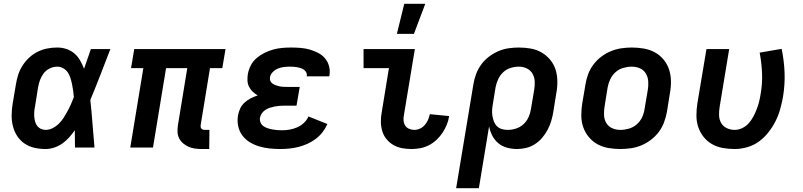

<svg xmlns="http://www.w3.org/2000/svg" viewBox="-20 -779 4240 1014"><path d="M221 8Q190 8 161.5 1.5Q133 -5 109.5 -21Q86 -37 70.5 -61Q55 -85 48 -113.5Q41 -142 41.5 -172Q42 -202 47 -233L64 -333Q68 -359 76 -384Q84 -409 99 -432.5Q114 -456 134.5 -475Q155 -494 179.5 -506Q204 -518 230 -523Q256 -528 282 -528Q308 -528 331.5 -520Q355 -512 373 -496.5Q391 -481 403 -460Q415 -439 424 -416Q433 -442 442 -468Q451 -494 460 -520H563Q537 -453 511 -385.5Q485 -318 457 -251Q464 -188 468.5 -125.5Q473 -63 479 0H376Q376 -23 375.5 -45.5Q375 -68 375 -91Q361 -71 345 -53Q329 -35 309 -21Q289 -7 266 0.5Q243 8 221 8ZM221 -93Q240 -93 258.5 -102.5Q277 -112 291.5 -126.5Q306 -141 317 -158.5Q328 -176 337.5 -193.5Q347 -211 355 -229.5Q363 -248 370 -266Q369 -283 366.5 -300Q364 -317 360.5 -334Q357 -351 352 -367Q347 -383 338 -396.5Q329 -410 314 -418.5Q299 -427 282 -427Q262 -427 242.5 -417.5Q223 -408 210.5 -391.5Q198 -375 191 -355.5Q184 -336 181 -317L165 -217Q162 -203 161 -189.5Q160 -176 161 -162.5Q162 -149 165.5 -136.5Q169 -124 176.5 -114Q184 -104 196 -98.5Q208 -93 221 -93Z M1085 8H1046Q1027 8 1009 5.5Q991 3 975.5 -4Q960 -11 946.5 -22.5Q933 -34 925.5 -49.5Q918 -65 917.5 -83.5Q917 -102 920 -120L969 -419H857L788 0H668L737 -419H672L689 -520H1171L1154 -419H1089L1040 -120Q1039 -115 1039.5 -109.5Q1040 -104 1043.5 -100Q1047 -96 1052 -94.5Q1057 -93 1063 -93H1086Z M1461 8Q1432 8 1403.5 5Q1375 2 1348.5 -6Q1322 -14 1299 -28Q1276 -42 1260 -63.5Q1244 -85 1238 -112.5Q1232 -140 1237 -169Q1240 -188 1248.5 -206Q1257 -224 1272 -237.5Q1287 -251 1304.5 -260Q1322 -269 1341 -275Q1327 -283 1315 -294.5Q1303 -306 1295.5 -320.5Q1288 -335 1287 -352.5Q1286 -370 1289 -388Q1293 -411 1304.5 -433.5Q1316 -456 1335.5 -472.5Q1355 -489 1377.5 -500Q1400 -511 1423.5 -517.5Q1447 -524 1470.5 -526Q1494 -528 1518 -528Q1543 -528 1567.5 -526Q1592 -524 1615 -517.5Q1638 -511 1659.5 -500Q1681 -489 1696 -471.5Q1711 -454 1717.5 -430.5Q1724 -407 1720 -382L1719 -376H1600V-377Q1602 -387 1597.5 -396Q1593 -405 1585.5 -410.5Q1578 -416 1569 -419Q1560 -422 1550 -424Q1540 -426 1529.5 -426.5Q1519 -427 1509 -427Q1494 -427 1478.5 -425Q1463 -423 1448 -417Q1433 -411 1421 -399Q1409 -387 1406 -372Q1404 -361 1407.5 -352Q1411 -343 1419.5 -337.5Q1428 -332 1437.5 -328.5Q1447 -325 1456.5 -323Q1466 -321 1476.5 -320.5Q1487 -320 1497 -320H1563L1546 -221H1480Q1468 -221 1455.5 -220Q1443 -219 1430.5 -216.5Q1418 -214 1405.5 -210Q1393 -206 1381.5 -198.5Q1370 -191 1362.5 -180Q1355 -169 1353 -157Q1351 -144 1356 -132Q1361 -120 1371 -113Q1381 -106 1393 -102Q1405 -98 1417.5 -95.5Q1430 -93 1443 -92Q1456 -91 1470 -91Q1489 -91 1509.5 -94.5Q1530 -98 1549.5 -106.5Q1569 -115 1585 -130Q1601 -145 1609 -164L1709 -124Q1699 -101 1683.5 -81Q1668 -61 1647.5 -45.5Q1627 -30 1603.5 -19.5Q1580 -9 1556.5 -3Q1533 3 1508.5 5.5Q1484 8 1461 8Z M2154 8Q2128 8 2103.5 3.5Q2079 -1 2058 -13Q2037 -25 2021.5 -44Q2006 -63 1999 -86Q1992 -109 1991.5 -135Q1991 -161 1996 -186L2034 -419H1900V-520H2171L2113 -170Q2110 -155 2111.5 -140.5Q2113 -126 2120.5 -115Q2128 -104 2141 -98.5Q2154 -93 2168 -93Q2184 -93 2198.5 -100Q2213 -107 2223.5 -119Q2234 -131 2240.5 -146Q2247 -161 2250 -176L2352 -166Q2349 -144 2340 -121.5Q2331 -99 2317.5 -78.5Q2304 -58 2286 -41Q2268 -24 2246 -12.5Q2224 -1 2200.5 3.5Q2177 8 2154 8ZM2076 -600 2115 -759H2226L2166 -600Z M2389 215 2480 -333Q2484 -360 2494 -387Q2504 -414 2521 -437.5Q2538 -461 2561.5 -479Q2585 -497 2611.5 -508.5Q2638 -520 2665.5 -524Q2693 -528 2720 -528Q2753 -528 2783.5 -522.5Q2814 -517 2840 -502Q2866 -487 2885.5 -463.5Q2905 -440 2914 -411.5Q2923 -383 2923.5 -351Q2924 -319 2918 -287L2902 -187Q2898 -163 2891 -139.5Q2884 -116 2872 -93.5Q2860 -71 2843.5 -51.5Q2827 -32 2805.5 -18Q2784 -4 2759.5 2Q2735 8 2711 8Q2684 8 2658 1Q2632 -6 2612 -22.5Q2592 -39 2580 -62.5Q2568 -86 2563 -112L2509 215ZM2661 -93Q2683 -93 2705 -100Q2727 -107 2744.5 -123Q2762 -139 2771.5 -160.5Q2781 -182 2784 -203L2801 -303Q2805 -326 2804 -348.5Q2803 -371 2792.5 -389.5Q2782 -408 2762.5 -417.5Q2743 -427 2720 -427Q2698 -427 2676 -420Q2654 -413 2637 -397Q2620 -381 2610.5 -359.5Q2601 -338 2597 -317L2583 -230Q2580 -214 2579 -198Q2578 -182 2580.5 -167Q2583 -152 2588.5 -137.5Q2594 -123 2604.5 -112.5Q2615 -102 2630 -97.5Q2645 -93 2661 -93Z M3256 8Q3224 8 3192.5 2.5Q3161 -3 3135 -17.5Q3109 -32 3089.5 -55.5Q3070 -79 3060 -108Q3050 -137 3050 -169Q3050 -201 3055 -233L3072 -333Q3076 -360 3086 -387Q3096 -414 3114 -438Q3132 -462 3156 -480Q3180 -498 3207 -509Q3234 -520 3262 -524Q3290 -528 3317 -528Q3349 -528 3380.5 -522.5Q3412 -517 3438.5 -502.5Q3465 -488 3484.5 -464.5Q3504 -441 3513.5 -412Q3523 -383 3523.5 -351Q3524 -319 3518 -287L3502 -187Q3497 -160 3487 -133Q3477 -106 3459 -82Q3441 -58 3417 -40Q3393 -22 3366.5 -11Q3340 0 3311.5 4Q3283 8 3256 8ZM3256 -93Q3278 -93 3301 -99.5Q3324 -106 3342.5 -122Q3361 -138 3371 -159.5Q3381 -181 3384 -203L3401 -303Q3405 -326 3403.5 -349Q3402 -372 3391 -390.5Q3380 -409 3360 -418Q3340 -427 3317 -427Q3295 -427 3272 -420.5Q3249 -414 3231 -398Q3213 -382 3203 -360.5Q3193 -339 3189 -317L3173 -217Q3169 -194 3170 -171Q3171 -148 3182 -129.5Q3193 -111 3213 -102Q3233 -93 3256 -93Z M3860 8Q3828 8 3797 2.5Q3766 -3 3740 -18Q3714 -33 3695.5 -56.5Q3677 -80 3667.5 -108.5Q3658 -137 3658 -169Q3658 -201 3663 -233L3711 -520H3831L3781 -217Q3777 -194 3777.5 -171.5Q3778 -149 3788 -130.5Q3798 -112 3818 -102.5Q3838 -93 3860 -93Q3880 -93 3900 -102.5Q3920 -112 3934.5 -128.5Q3949 -145 3959 -164Q3969 -183 3976.5 -202.5Q3984 -222 3989 -242Q3994 -262 3997 -282Q4007 -338 4004.5 -393.5Q4002 -449 3992 -501L4108 -521Q4121 -460 4123.5 -396Q4126 -332 4115 -266Q4109 -234 4100 -201.5Q4091 -169 4075.5 -138.5Q4060 -108 4038 -80Q4016 -52 3988 -31.5Q3960 -11 3926 -1.5Q3892 8 3860 8Z"/></svg>

Font: Iosevka Extended
Style: Bold Italic
Weight: 700
Width: 7
Italic angle: -9°
Monospace: yes
Designer: Belleve Invis
Foundry: Belleve Invis
Version: Version 32.5.0; ttfautohint (v1.8.4)